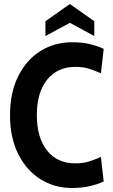

<svg xmlns="http://www.w3.org/2000/svg" viewBox="-20 -925 564 959"><path d="M339 14Q251.5 14 181.5 -30.2Q111.5 -74.5 70.8 -156Q30 -237.5 30 -350Q30 -462.5 70.8 -544.2Q111.5 -626 181.8 -670Q252 -714 341 -714Q389 -714 428.2 -704.8Q467.5 -695.5 498 -681L484 -559Q453.5 -572.5 424 -581.8Q394.5 -591 357 -591Q266.5 -591 215.2 -526.8Q164 -462.5 164 -350Q164 -237.5 215 -173.2Q266 -109 356 -109Q394.5 -109 424 -118.2Q453.5 -127.5 484 -141L498 -19Q468 -4 427.2 5Q386.5 14 339 14ZM207 -745V-819L329 -905L451 -819V-745L329 -811Z"/></svg>

Font: Cabin Condensed
Style: Bold
Weight: 700
Width: 3
Designer: Pablo Impallari
Foundry: Pablo Impallari. http://www.impallari.com Igino Marini. http://www.ikern.com
Version: Version 3.001; ttfautohint (v1.8.3)